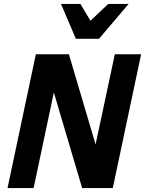

<svg xmlns="http://www.w3.org/2000/svg" viewBox="-20 -950 733 970"><path d="M395 0 252 -482.9 149.9 0H18.1L161.1 -675.8H328.1L462.9 -220.2L560.1 -675.8H692.9L549.8 0ZM386.2 -930.2 437 -845.2 526.9 -930.2H629.9L480 -753.9H363.3L288.1 -930.2Z"/></svg>

Font: Lorenzo Sans
Style: Bold Italic
Weight: 700
Italic angle: -12°
Foundry: Intel Corporation
Version: Version 1.00; ttfautohint (v1.5)